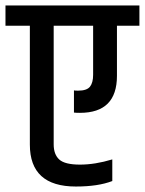

<svg xmlns="http://www.w3.org/2000/svg" viewBox="-49 -676 529 701"><path d="M361 -15Q309 5 228 5Q60 5 60 -148V-582H-29V-656H460V-582H378V-399Q378 -264 243 -264Q228 -264 221 -265V-346Q225 -345 236 -345Q268 -345 279.5 -359.5Q291 -374 291 -403V-582H147V-149Q147 -112 167.5 -93.5Q188 -75 243 -75Q298 -75 361 -94Z"/></svg>

Font: Khand Medium
Style: Regular
Weight: 500
Designer: Devanagari: Sanchit Sawaria, Jyotish Sonowal; Latin: Satya Rajpurohit
Foundry: Indian Type Foundry
Version: Version 1.100;PS 1.0;hotconv 1.0.78;makeotf.lib2.5.61930; tt